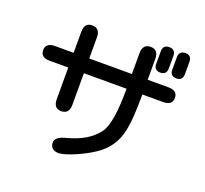

<svg xmlns="http://www.w3.org/2000/svg" viewBox="-143 -962 1285 1201"><g transform="rotate(20 500.0 -361.0)"><path d="M677 -753Q703 -753 716 -737.5Q729 -722 729 -693V-553H867Q928 -553 928 -504Q928 -455 867 -455H729Q729 -342 721.5 -272.5Q714 -203 695.5 -157Q677 -111 642 -73Q610 -38 554 -5.5Q498 27 442.5 48Q387 69 361 69Q334 69 319.5 55.5Q305 42 305 18Q305 -19 372 -36Q514 -73 574 -156Q624 -218 624 -455H340V-243Q340 -214 326.5 -198.5Q313 -183 287 -183Q262 -183 249 -198.5Q236 -214 236 -243V-455H111Q51 -455 51 -505Q51 -528 66.5 -540.5Q82 -553 111 -553H236V-695Q236 -754 287 -754Q313 -754 326.5 -739Q340 -724 340 -695V-553H624V-693Q624 -722 637.5 -737.5Q651 -753 677 -753ZM745 -749Q745 -769 755.5 -780Q766 -791 787 -791Q808 -791 818.5 -780Q829 -769 829 -749V-665Q829 -644 818.5 -633Q808 -622 787 -622Q766 -622 755.5 -633Q745 -644 745 -665ZM852 -749Q852 -769 863 -780Q874 -791 895 -791Q915 -791 925.5 -780Q936 -769 936 -749V-665Q936 -645 925.5 -633.5Q915 -622 895 -622Q852 -622 852 -665Z"/></g></svg>

Font: 寒蝉全圆体 Bold
Style: Regular
Weight: 700
Designer: Warren2060
      Designed by Motoya company      

      [Varela Round]
      Joe Prince(Latin component); Avraham Cornf
Foundry: ChillType
Version: Version 3.200